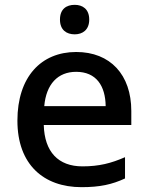

<svg xmlns="http://www.w3.org/2000/svg" viewBox="-20 -764 612 794"><path d="M289 -744C255 -744 228 -727 228 -683C228 -640 255 -622 289 -622C321 -622 349 -640 349 -683C349 -727 321 -744 289 -744ZM295 -549C150 -549 52 -446 52 -265C52 -84 160 10 317 10C393 10 443 -1 497 -26V-114C440 -89 390 -76 321 -76C221 -76 164 -136 161 -247H523V-305C523 -455 436 -549 295 -549ZM295 -467C378 -467 416 -409 417 -325H163C171 -416 219 -467 295 -467Z"/></svg>

Font: Noto Sans Gujarati Medium
Style: Regular
Weight: 500
Designer: Jelle Bosma - Monotype Design Team, Universal Thirst
Foundry: Monotype Imaging Inc.
Version: Version 2.106